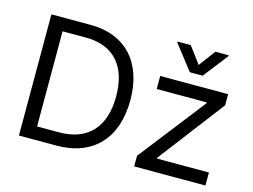

<svg xmlns="http://www.w3.org/2000/svg" viewBox="-102 -939 1464 1113"><g transform="rotate(15 630.0 -382.0)"><path d="M88.1 0V-727.3H322.4Q402 -727.3 464.5 -702.4Q527 -677.6 570.1 -630.9Q613.3 -584.2 636.2 -517Q659.1 -449.9 659.1 -365.1Q659.1 -279.8 636.2 -212.2Q613.3 -144.5 569.1 -97.3Q524.9 -50.1 460.2 -25Q395.6 0 312.5 0ZM306.8 -78.1Q374.6 -78.1 424.7 -98Q474.8 -117.9 508 -155Q541.2 -192.1 557.5 -245.4Q573.9 -298.7 573.9 -365.1Q573.9 -431.1 557.7 -483.8Q541.5 -536.6 509.2 -573.3Q476.9 -610.1 428.8 -629.6Q380.7 -649.1 316.8 -649.1H176.1V-78.1ZM779.8 -63.9 1089.5 -461.6V-467.3H789.8V-545.5H1197.4V-478.7L896.3 -83.8V-78.1H1207.4V0H779.8ZM988.6 -664.8 1062.5 -764.2H1142V-758.5L1027 -610.8H950.3L835.2 -758.5V-764.2H914.8Z"/></g></svg>

Font: Fast_Sans
Style: Regular
Weight: 400
Designer: Rasmus Andersson
Foundry: rsms
Version: Version 3.018;git-588b23468